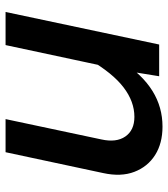

<svg xmlns="http://www.w3.org/2000/svg" viewBox="23 -615 604 690"><g transform="rotate(-90 325.0 -270.0)"><path d="M242 -552 169 -208Q157 -154 179.5 -121.5Q202 -89 250 -89Q305 -89 356 -128Q407 -167 456 -251L449 -133Q401 -60 343 -24Q285 12 215 12Q155 12 113 -14.5Q71 -41 52.5 -89Q34 -137 48 -201L123 -552ZM627 -552 510 0H396L415 -117L508 -552Z"/></g></svg>

Font: Azeret Mono Thin Medium
Style: Italic
Weight: 500
Italic angle: -12°
Version: Version 1.002